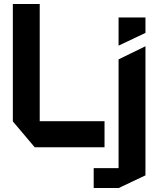

<svg xmlns="http://www.w3.org/2000/svg" viewBox="-20 -734 811 957"><path d="M153 0 44 -129V-714H178V-130H501V0ZM447 203V104H571V-438L704 -503H705V140L572 203ZM571 -507V-647H705V-570L572 -507Z"/></svg>

Font: Foldit Thin SemiBold
Style: Regular
Weight: 600
Version: Version 1.003